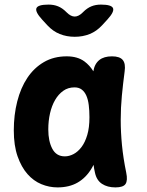

<svg xmlns="http://www.w3.org/2000/svg" viewBox="-20 -805 640 835"><path d="M230 10Q194 10 160 -4Q126 -18 99.5 -48Q73 -78 56.5 -125Q40 -172 40 -238Q40 -305 55 -364Q70 -423 99 -466.5Q128 -510 171 -535Q214 -560 270 -560Q317 -560 347 -538Q370 -521 386 -495Q391 -527 412 -544Q432 -560 467 -560Q501 -560 514 -544Q527 -528 522 -494Q515 -441 510 -389Q505 -337 505 -283.5Q505 -230 510.5 -173.5Q516 -117 529 -54Q536 -20 526 -5Q516 10 482 10Q447 10 423.5 -5.5Q400 -21 393 -54Q389 -71 387 -88Q382 -79 378 -72Q354 -32 317.5 -11Q281 10 230 10ZM262 -125Q281 -125 300 -135Q319 -145 334.5 -165.5Q350 -186 359.5 -218Q369 -250 369 -295Q369 -324 366 -348Q363 -372 355.5 -389Q348 -406 335.5 -415.5Q323 -425 304 -425Q276 -425 255 -410Q234 -395 219.5 -370Q205 -345 197.5 -312Q190 -279 190 -242Q190 -191 207.5 -158Q225 -125 262 -125ZM191 -785Q214 -785 232.5 -777.5Q251 -770 268 -753L270 -751Q288 -733 305 -733Q322 -733 340 -751L342 -753Q359 -770 377.5 -777.5Q396 -785 419 -785Q465 -785 471.5 -769.5Q478 -754 447 -720L424 -695Q400 -669 370 -657Q340 -645 305 -645Q270 -645 240 -657Q210 -669 186 -695L163 -720Q132 -754 138.5 -769.5Q145 -785 191 -785Z"/></svg>

Font: Maple Mono ExtraBold
Style: Regular
Weight: 800
Monospace: yes
Designer: subframe7536
Version: Version 7.000